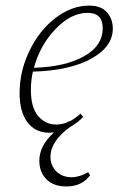

<svg xmlns="http://www.w3.org/2000/svg" viewBox="-20 -465 427 689"><path d="M157.2 11.2Q106.4 11.2 78.4 -26.4Q50.3 -64 50.3 -130.4Q50.3 -209.5 85.7 -282.7Q121.1 -356 179 -400.4Q236.8 -444.8 299.8 -444.8Q343.3 -444.8 364 -420.7Q384.8 -396.5 384.8 -362.3Q384.8 -296.9 306.9 -254.2Q229 -211.4 98.1 -208Q90.8 -175.8 90.8 -142.6Q90.8 -79.6 116.7 -48.8Q142.6 -18.1 182.1 -18.1Q200.2 -18.1 219.2 -24.9Q220.2 -25.4 222.4 -26.9Q224.6 -28.3 225.6 -29.3H229Q249 -39.1 268.6 -57.1L278.8 -45.4Q269 -35.6 260.7 -29.3H261.7L260.7 -28.3Q259.3 -27.8 258.3 -27.3Q242.7 -15.1 231.4 -9.3Q161.1 42 161.1 97.7Q161.1 128.9 182.1 149.9Q203.1 170.9 236.8 170.9Q265.6 170.9 296.4 152.8L303.2 164.1Q273.9 204.1 218.3 204.1Q171.9 204.1 146.5 178.2Q121.1 152.3 121.1 111.8Q121.1 57.6 173.8 10.3Q163.1 11.2 157.2 11.2ZM294.4 -418.9Q234.9 -418.9 179.4 -361.1Q124 -303.2 101.6 -221.7Q213.4 -225.1 281 -262.7Q348.6 -300.3 348.6 -363.8Q348.6 -418.9 294.4 -418.9Z"/></svg>

Font: Elstob ExtraLight
Style: Italic
Weight: 200
Italic angle: -20°
Designer: Peter S. Baker
Version: Version 1.015